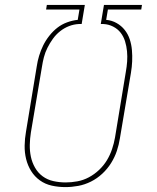

<svg xmlns="http://www.w3.org/2000/svg" viewBox="-20 -755 640 783"><path d="M247 8Q218 8 191 2Q164 -4 142.5 -19.5Q121 -35 107 -57.5Q93 -80 86.5 -106.5Q80 -133 80.5 -161.5Q81 -190 86 -218L130 -485Q133 -506 139.5 -527.5Q146 -549 156 -569.5Q166 -590 181 -609Q196 -628 214 -642Q232 -656 254 -664Q276 -672 297 -674L304 -716H168L171 -735H326L313 -657H301Q281 -656 261.5 -648.5Q242 -641 225 -627.5Q208 -614 195.5 -596.5Q183 -579 173.5 -560Q164 -541 159 -521.5Q154 -502 151 -482L106 -215Q102 -190 101.5 -164.5Q101 -139 106 -115.5Q111 -92 123 -71Q135 -50 154 -36Q173 -22 197.5 -16.5Q222 -11 248 -11Q271 -11 295.5 -15.5Q320 -20 342.5 -32Q365 -44 384 -62Q403 -80 416 -101.5Q429 -123 437 -147Q445 -171 449 -194L493 -461Q497 -483 498.5 -504Q500 -525 498 -546Q496 -567 490 -586.5Q484 -606 472 -621.5Q460 -637 441.5 -646.5Q423 -656 402 -657H391L404 -735H559L556 -716H420L413 -674Q436 -672 455.5 -661Q475 -650 488.5 -633Q502 -616 509 -595Q516 -574 518 -551Q520 -528 519 -505Q518 -482 514 -458L469 -191Q465 -165 456.5 -139.5Q448 -114 433 -90Q418 -66 397 -46.5Q376 -27 351 -14.5Q326 -2 299.5 3Q273 8 247 8Z"/></svg>

Font: Iosevka Etoile Thin
Style: Italic
Weight: 100
Italic angle: -9°
Designer: Belleve Invis
Foundry: Belleve Invis
Version: Version 22.1.2; ttfautohint (v1.8.4)